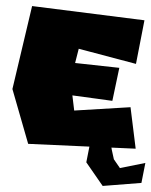

<svg xmlns="http://www.w3.org/2000/svg" viewBox="-20 -512 500 634"><path d="M376 43 356 14 349 -18 337 -99 295 -105 271 -75 277 -37 265 24 319 102 447 92 460 26ZM86 -492 21 -218 73 -37 428 -21 411 -158 225 -147 219 -197 351 -179 374 -288 228 -304 240 -351 429 -301 457 -445Z"/></svg>

Font: Super Mario
Style: Regular
Weight: 400
Version: Version 1.0